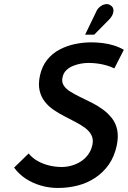

<svg xmlns="http://www.w3.org/2000/svg" viewBox="-20 -920 634 952"><path d="M521 -823Q533 -835 538.5 -848.5Q544 -862 542 -874Q540 -886 529 -893Q517 -902 502 -899Q487 -896 475 -886Q463 -876 458 -864L402 -748H447ZM547 -581 594 -673Q572 -686 545 -694.5Q518 -703 489 -706.5Q460 -710 432 -710Q392 -710 351.5 -701.5Q311 -693 275 -674Q239 -655 213.5 -623Q188 -591 178 -545Q169 -502 176.5 -470.5Q184 -439 202.5 -415.5Q221 -392 247 -374.5Q273 -357 301.5 -342.5Q330 -328 356.5 -314Q383 -300 403.5 -284.5Q424 -269 434 -248.5Q444 -228 438 -201Q432 -174 417 -153.5Q402 -133 381 -119.5Q360 -106 335.5 -99Q311 -92 286 -92Q254 -92 223.5 -99.5Q193 -107 167 -121.5Q141 -136 122 -159L50 -89Q73 -57 107 -34.5Q141 -12 182.5 0Q224 12 267 12Q318 12 365 0Q412 -12 451.5 -38Q491 -64 519 -103.5Q547 -143 559 -199Q568 -243 561 -276.5Q554 -310 534.5 -334.5Q515 -359 489 -378Q463 -397 433.5 -411.5Q404 -426 376.5 -439.5Q349 -453 327.5 -466.5Q306 -480 295.5 -497Q285 -514 290 -536Q294 -557 308 -571Q322 -585 341.5 -593Q361 -601 381 -604.5Q401 -608 418 -608Q441 -608 463.5 -605Q486 -602 507 -596Q528 -590 547 -581Z"/></svg>

Font: Advent Pro
Style: Bold Italic
Weight: 700
Italic angle: -12°
Designer: VivaRado, Andreas Kalpakidis
Foundry: VivaRado, Andreas Kalpakidis
Version: Version 3.000